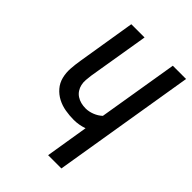

<svg xmlns="http://www.w3.org/2000/svg" viewBox="-214 -833 932 932"><g transform="rotate(45 251.5 -367.5)"><path d="M291 0 327 -221Q310 -215 292.5 -212Q275 -209 258 -209Q228 -209 199 -214Q170 -219 145 -232Q120 -245 101.5 -266.5Q83 -288 76 -316Q69 -344 71 -374Q73 -404 78 -434L127 -735H218L166 -421Q164 -405 162.5 -388Q161 -371 164.5 -355.5Q168 -340 176.5 -327Q185 -314 198 -305.5Q211 -297 226.5 -293Q242 -289 259 -289Q281 -289 304 -298Q327 -307 344 -323L412 -735H503L382 0Z"/></g></svg>

Font: Iosevka Medium Oblique
Style: Regular
Weight: 500
Italic angle: -9°
Monospace: yes
Designer: Belleve Invis
Foundry: Belleve Invis
Version: Version 32.5.0; ttfautohint (v1.8.4)